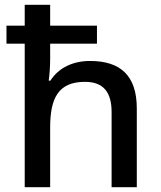

<svg xmlns="http://www.w3.org/2000/svg" viewBox="-20 -780 670 800"><path d="M189 -760H83V-673H7V-598H83V0H189V-249C189 -371 223 -439 334 -439C410 -439 445 -397 445 -313V0H550V-328C550 -466 481 -526 355 -526C286 -526 225 -499 190 -444H183C186 -465 189 -500 189 -534V-598H384V-673H189Z"/></svg>

Font: Noto Sans Gunjala Gondi Medium
Style: Regular
Weight: 500
Designer: Ek Type
Foundry: Ek Type
Version: Version 1.004